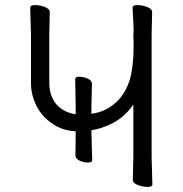

<svg xmlns="http://www.w3.org/2000/svg" viewBox="-20 -728 719 756"><path d="M340 -215V-204L343 -98Q343 -88 326.5 -88Q310 -88 293.5 -95.5Q277 -103 277 -116L278 -205V-211Q225 -214 188 -240Q145 -268 123.5 -311.5Q102 -355 102 -400V-592L99 -698Q99 -708 118 -708Q137 -708 156.5 -700.5Q176 -693 176 -680L174 -592V-404Q174 -343 209 -310Q237 -284 278 -278V-310L276 -416Q276 -426 292 -426Q308 -426 325 -418.5Q342 -411 342 -398L340 -309V-280Q370 -284 395 -296Q466 -332 491 -414Q506 -467 506 -542V-566Q506 -579 505 -592Q506 -599 506 -606V-619L502 -698Q502 -708 521 -708Q540 -708 559.5 -700.5Q579 -693 579 -680L577 -592V-109L580 -2Q580 8 561 8Q542 8 522.5 0.5Q503 -7 503 -20L505 -109V-316Q467 -262 411 -237Q376 -221 340 -215Z"/></svg>

Font: ToneOZ-Pinyin-WenKai-Regular
Style: Regular
Weight: 400
Designer: Fontworks Inc.
Foundry: ToneOZ
Version: Version 0.240331